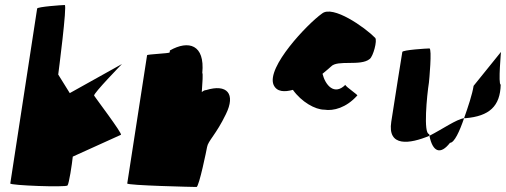

<svg xmlns="http://www.w3.org/2000/svg" viewBox="-20 -745 2016 765"><path d="M21 -14C20 -6 243 2 249 -6C255 -13 267 -91 270 -121L462 -208C468 -213 359 -357 355 -364C351 -372 466 -490 466 -490L258 -374L212 -448C213 -456 248 -725 238 -725C227 -725 129 -718 128 -711Z M487 -14C486 -6 753 0 763 0C773 0 804 -152 805 -159C809 -184 841 -209 880 -290C920 -371 885 -412 801 -386C795 -386 790 -383 784 -378C787 -416 789 -454 786 -454C797 -568 731 -586 657 -544L656 -536C654 -532 567 -529 566 -525Z M1070 -407C1083 -378 1114 -378 1147 -387C1181 -339 1236 -308 1272 -308C1309 -302 1360 -316 1403 -364C1412 -364 1357 -399 1356 -407C1312 -363 1276 -406 1265 -451C1281 -464 1297 -478 1299 -480C1325 -508 1417 -480 1453 -510C1467 -520 1484 -584 1475 -594C1434 -636 1306 -726 1263 -691C1204 -649 1041 -477 1070 -407Z M1539 -260C1523 -158 1612 -171 1691 -204C1690 -206 1691 -209 1690 -211C1666 -211 1681 -366 1689 -416C1690 -424 1702 -552 1691 -552C1681 -552 1584 -546 1583 -538C1583 -538 1551 -340 1539 -260ZM1691 -204C1704 -139 1735 -127 1773 -176C1790 -176 1811 -221 1829 -274C1799 -270 1742 -230 1691 -204ZM1829 -274H1834C1930 -282 1973 -322 1975 -408C1964 -408 1977 -546 1976 -538L1867 -403C1862 -370 1845 -319 1829 -274Z"/></svg>

Font: Ampere
Style: SCSuCndIta
Weight: 400
Version: Version 1